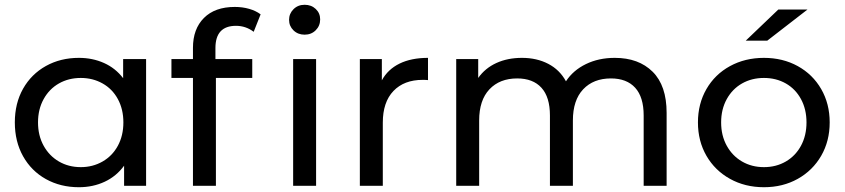

<svg xmlns="http://www.w3.org/2000/svg" viewBox="-20 -777 3532 803"><path d="M591 -530V0H499V-84Q467 -40 418 -17Q369 6 310 6Q233 6 172 -28Q111 -62 76.5 -123.5Q42 -185 42 -265Q42 -345 76.5 -406Q111 -467 172 -501Q233 -535 310 -535Q367 -535 415 -513.5Q463 -492 495 -450V-530ZM496 -265Q496 -320 473 -362.5Q450 -405 409 -428Q368 -451 318 -451Q267 -451 226.5 -428Q186 -405 162.5 -362.5Q139 -320 139 -265Q139 -210 162.5 -167.5Q186 -125 226.5 -101.5Q267 -78 318 -78Q368 -78 409 -101.5Q450 -125 473 -167.5Q496 -210 496 -265Z M881 -576V-530H1035V-451H883V0H787V-451H697V-530H787V-577Q787 -656 833 -702Q879 -748 962 -748Q994 -748 1022 -740Q1050 -732 1070 -717L1041 -644Q1008 -669 967 -669Q881 -669 881 -576ZM1206 -530H1302V0H1206ZM1189 -694Q1189 -720 1207.5 -738.5Q1226 -757 1254 -757Q1282 -757 1300.5 -739.5Q1319 -722 1319 -696Q1319 -669 1300.5 -650.5Q1282 -632 1254 -632Q1226 -632 1207.5 -650Q1189 -668 1189 -694Z M1770 -535V-442Q1762 -443 1748 -443Q1670 -443 1625.5 -396.5Q1581 -350 1581 -264V0H1485V-530H1577V-441Q1602 -487 1651 -511Q1700 -535 1770 -535Z M2768 -305V0H2672V-294Q2672 -371 2636.5 -410Q2601 -449 2535 -449Q2462 -449 2419 -403.5Q2376 -358 2376 -273V0H2280V-294Q2280 -371 2244.5 -410Q2209 -449 2143 -449Q2070 -449 2027 -403.5Q1984 -358 1984 -273V0H1888V-530H1980V-451Q2009 -492 2056 -513.5Q2103 -535 2163 -535Q2225 -535 2273 -510Q2321 -485 2347 -437Q2377 -483 2430.5 -509Q2484 -535 2551 -535Q2651 -535 2709.5 -477Q2768 -419 2768 -305Z M2899 -265Q2899 -343 2934.5 -404.5Q2970 -466 3033 -500.5Q3096 -535 3175 -535Q3254 -535 3316.5 -500.5Q3379 -466 3414.5 -404.5Q3450 -343 3450 -265Q3450 -187 3414.5 -125.5Q3379 -64 3316.5 -29Q3254 6 3175 6Q3096 6 3033 -29Q2970 -64 2934.5 -125.5Q2899 -187 2899 -265ZM3353 -265Q3353 -320 3330 -362.5Q3307 -405 3266.5 -428Q3226 -451 3175 -451Q3124 -451 3083.5 -428Q3043 -405 3019.5 -362.5Q2996 -320 2996 -265Q2996 -210 3019.5 -167.5Q3043 -125 3083.5 -101.5Q3124 -78 3175 -78Q3226 -78 3266.5 -101.5Q3307 -125 3330 -167.5Q3353 -210 3353 -265ZM3235 -737H3357L3189 -607H3099Z"/></svg>

Font: Idrija
Style: Regular
Weight: 500
Designer: Julieta Ulanovsky
Foundry: Julieta Ulanovsky
Version: Version 7.200